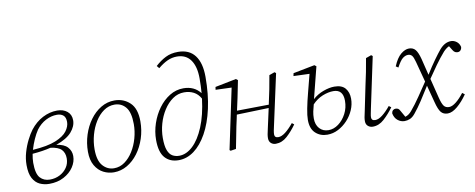

<svg xmlns="http://www.w3.org/2000/svg" viewBox="-65 -1041 3347 1352"><g transform="rotate(-10 1609.0 -365.0)"><path d="M183 -376Q166 -351 150 -315.5Q134 -280 123 -242Q229 -249 287.5 -273Q346 -297 370 -329.5Q394 -362 394 -394Q394 -427 377 -441.5Q360 -456 332 -456Q291 -456 251.5 -435.5Q212 -415 183 -376ZM196 14Q159 14 128 -0.5Q97 -15 78.5 -49.5Q60 -84 60 -144Q60 -189 73 -234Q86 -279 106 -318.5Q126 -358 145 -383Q184 -433 234.5 -459Q285 -485 338 -485Q382 -485 410 -462Q438 -439 438 -398Q438 -355 403 -315Q368 -275 291 -248Q346 -241 370.5 -214Q395 -187 395 -150Q395 -109 370 -71.5Q345 -34 300 -10Q255 14 196 14ZM109 -152Q109 -73 135.5 -44Q162 -15 205 -15Q244 -15 276 -31.5Q308 -48 327.5 -76.5Q347 -105 347 -142Q347 -181 325 -204.5Q303 -228 247 -235Q219 -228 186.5 -223Q154 -218 116 -215Q113 -199 111 -183Q109 -167 109 -152Z M658 13Q619 13 583.5 -5Q548 -23 525 -62Q502 -101 502 -162Q502 -223 520.5 -281Q539 -339 572.5 -385Q606 -431 651 -458Q696 -485 748 -485Q813 -485 858 -442.5Q903 -400 903 -308Q903 -245 884 -187Q865 -129 831.5 -84Q798 -39 753.5 -13Q709 13 658 13ZM664 -15Q706 -15 740.5 -40Q775 -65 800.5 -106Q826 -147 840 -197Q854 -247 854 -297Q854 -382 823 -419Q792 -456 743 -456Q701 -456 666 -431.5Q631 -407 605 -365.5Q579 -324 565 -273Q551 -222 551 -170Q551 -89 584 -52Q617 -15 664 -15Z M1038 -165Q1038 -108 1050 -77Q1062 -46 1083 -34Q1104 -22 1131 -22Q1182 -22 1228.5 -65.5Q1275 -109 1309.5 -192Q1344 -275 1358 -391Q1339 -425 1309 -440.5Q1279 -456 1241 -456Q1196 -456 1159 -430Q1122 -404 1094.5 -361Q1067 -318 1052.5 -267Q1038 -216 1038 -165ZM1122 8Q1060 8 1024.5 -32Q989 -72 989 -160Q989 -219 1008.5 -277Q1028 -335 1062.5 -382Q1097 -429 1142.5 -457Q1188 -485 1241 -485Q1318 -485 1362 -429Q1364 -454 1365 -480Q1366 -506 1366 -533Q1366 -619 1332.5 -666Q1299 -713 1235 -713Q1199 -713 1166.5 -698Q1134 -683 1099 -654L1084 -672Q1120 -705 1158.5 -724.5Q1197 -744 1248 -744Q1328 -744 1368.5 -690.5Q1409 -637 1409 -538Q1409 -413 1386.5 -312Q1364 -211 1324 -139.5Q1284 -68 1232.5 -30Q1181 8 1122 8Z M1815 13Q1795 13 1781 0.5Q1767 -12 1767 -35Q1767 -49 1769.5 -63Q1772 -77 1778 -103L1809 -244L1580 -237L1574 -208Q1562 -156 1552.5 -104.5Q1543 -53 1532 0L1493 6L1486 0L1577 -431L1463 -435L1466 -455L1617 -485L1630 -475L1605 -351L1586 -264L1814 -267L1816 -278Q1827 -326 1836.5 -374.5Q1846 -423 1854 -471L1893 -485L1903 -477L1824 -114Q1820 -98 1817 -81.5Q1814 -65 1814 -54Q1814 -30 1841 -30Q1864 -30 1892 -51.5Q1920 -73 1951 -111L1966 -99Q1934 -54 1897 -20.5Q1860 13 1815 13Z M2509 13Q2489 13 2474.5 0.5Q2460 -12 2460 -35Q2460 -49 2462.5 -63Q2465 -77 2471 -103L2507 -278Q2518 -326 2527.5 -374.5Q2537 -423 2545 -471L2584 -485L2594 -477L2517 -114Q2514 -98 2510.5 -81.5Q2507 -65 2507 -54Q2507 -30 2534 -30Q2557 -30 2585 -51.5Q2613 -73 2644 -111L2660 -99Q2627 -54 2590 -20.5Q2553 13 2509 13ZM2109 -116Q2109 -71 2133.5 -44Q2158 -17 2198 -17Q2235 -17 2269 -42Q2303 -67 2325 -109Q2347 -151 2347 -201Q2347 -282 2278 -282Q2241 -282 2200 -265.5Q2159 -249 2126 -214Q2119 -189 2114 -165.5Q2109 -142 2109 -116ZM2184 13Q2134 13 2100 -18.5Q2066 -50 2066 -113Q2066 -144 2075.5 -193Q2085 -242 2101 -303Q2117 -364 2134 -431L2020 -435L2024 -455L2178 -485L2191 -475L2134 -250Q2167 -280 2210.5 -296Q2254 -312 2290 -312Q2343 -312 2367.5 -283Q2392 -254 2392 -208Q2392 -167 2375 -127.5Q2358 -88 2328.5 -56.5Q2299 -25 2262 -6Q2225 13 2184 13Z M2659 -56Q2661 -70 2669 -77Q2677 -84 2687 -84Q2698 -84 2705.5 -80Q2713 -76 2720 -62L2746 -16Q2771 -23 2792 -48Q2826 -88 2860.5 -139Q2895 -190 2926 -236L2887 -383Q2878 -418 2867.5 -430Q2857 -442 2840 -442Q2821 -442 2802 -427.5Q2783 -413 2758 -366L2741 -377Q2765 -435 2795.5 -460Q2826 -485 2854 -485Q2883 -485 2899.5 -465.5Q2916 -446 2929 -397L2958 -279Q2993 -335 3022.5 -376Q3052 -417 3072 -441Q3092 -464 3112.5 -474.5Q3133 -485 3155 -485Q3175 -485 3193.5 -471.5Q3212 -458 3218 -433Q3218 -420 3210 -410Q3202 -400 3188 -400Q3179 -400 3170.5 -404Q3162 -408 3154 -421L3135 -452Q3115 -443 3094 -421Q3060 -382 3027.5 -336.5Q2995 -291 2966 -248L3001 -108Q3012 -64 3024.5 -47Q3037 -30 3062 -30Q3084 -30 3112.5 -52.5Q3141 -75 3169 -112L3186 -99Q3152 -50 3114.5 -18.5Q3077 13 3045 13Q3014 13 2997 -7.5Q2980 -28 2966 -83L2934 -205Q2900 -150 2870.5 -105Q2841 -60 2812 -25Q2794 -3 2775 5Q2756 13 2736 13Q2709 13 2687 -5Q2665 -23 2659 -56Z"/></g></svg>

Font: Source Serif Pro Light
Style: Italic
Weight: 300
Italic angle: -12°
Designer: Frank Grießhammer
Foundry: Adobe Systems Incorporated
Version: Version 3.001;hotconv 1.0.111;makeotfexe 2.5.65597